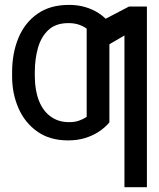

<svg xmlns="http://www.w3.org/2000/svg" viewBox="-20 -573 660 797"><path d="M266.6 -65.9Q289.6 -65.9 306.9 -71.8Q324.2 -77.6 339.8 -87.9V-275.9H434.1V-64.9Q414.6 -42 388.7 -25.4Q362.8 -8.8 331.5 0.5Q300.3 9.8 262.7 9.8Q187 9.8 135.3 -26.6Q83.5 -63 56.9 -123.5Q30.3 -184.1 30.3 -254.9V-273.4Q30.3 -352.1 56.4 -415.3Q82.5 -478.5 135.3 -515.6Q188 -552.7 266.6 -552.7Q302.7 -552.7 333.5 -543.7Q364.3 -534.7 389.9 -518.1Q415.5 -501.5 434.1 -478.5V-247.6L339.8 -248.5V-454.1Q325.2 -464.8 306.6 -470.9Q288.1 -477.1 264.2 -477.1Q211.4 -477.1 180.9 -448.5Q150.4 -419.9 137.5 -373.8Q124.5 -327.6 124.5 -273.4V-254.9Q125 -196.3 142.1 -153.8Q159.2 -111.3 191.2 -88.6Q223.1 -65.9 266.6 -65.9ZM589.8 -545.9V204.1H496.6V-425.8L389.6 -363.3V-480L515.6 -545.9Z"/></svg>

Font: V-Inter
Style: Regular-375
Weight: 375
Designer: Rasmus Andersson
Foundry: rsms
Version: Version 4.000;git-4146feb